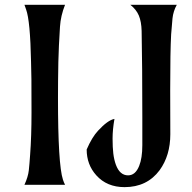

<svg xmlns="http://www.w3.org/2000/svg" viewBox="-20 -767 798 797"><path d="M250 -747.1Q231.9 -701.7 229 -656Q226.1 -610.4 224.6 -577.6Q223.1 -544.9 222.2 -509.8Q220.7 -427.7 220.7 -360.4Q220.7 -84 241.2 -21.5Q244.6 -10.7 250 0H81.5Q96.7 -33.2 99.6 -60.1Q102.5 -86.9 105 -124Q110.8 -200.7 110.8 -300.8Q110.8 -400.9 110.4 -437.7Q109.9 -474.6 108.9 -509.8Q105.5 -681.2 88.4 -727.5L81.5 -747.1ZM686.5 -394.5 687 -210Q687 -121.6 642.6 -60.5Q590.3 9.8 497.1 9.8Q423.8 9.8 379.9 -39.1Q339.8 -83.5 339.8 -146.5Q361.8 -197.3 386.7 -224.1Q427.7 -268.6 455.1 -273.4Q447.3 -229 447.3 -191.9Q447.3 -154.8 450.4 -129.2Q453.6 -103.5 460.9 -83.5Q477.1 -39.1 511.7 -39.1Q542 -39.1 557.6 -78.1Q570.8 -110.4 570.8 -164.6V-281.7Q570.8 -493.7 567.9 -638.7Q566.9 -677.2 556.4 -702.4Q545.9 -727.5 521 -747.1H713.9Q699.2 -720.7 696 -690.4Q692.9 -660.2 690.4 -624Q686.5 -555.2 686.5 -394.5Z"/></svg>

Font: Amarante
Style: Regular
Weight: 400
Designer: Karolina Lach
Foundry: Sorkin Type Co.
Version: Version 1.001